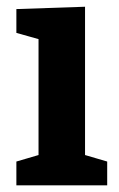

<svg xmlns="http://www.w3.org/2000/svg" viewBox="-20 -558 358 578"><path d="M236 -81.7 225.7 -94.3 302.7 -71.7V0H29.3V-71.7L106.3 -94.3L96 -81.7V-447L105 -437.7L29.3 -459V-530.7L236 -537.7Z"/></svg>

Font: Bitter Thin
Style: Regular
Weight: 100
Designer: Sol Matas, and Bitter project Authors
Foundry: Sol Matas
Version: Version 2.002